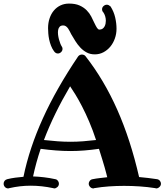

<svg xmlns="http://www.w3.org/2000/svg" viewBox="-43 -1032 911 1063"><path d="M488.8 -256.8Q470.7 -312 450.7 -358.6Q430.7 -405.3 411.4 -442.6Q392.1 -480 374.8 -508.1Q357.4 -536.1 345.2 -554.2Q299.8 -477.1 263.9 -403.6Q228 -330.1 200.2 -256.8Q239.3 -252.4 275.4 -249.8Q311.5 -247.1 347.2 -247.1Q382.3 -247.1 417.2 -249.8Q452.1 -252.4 488.8 -256.8ZM821.8 11.2Q820.8 11.2 819.8 11Q818.8 10.7 817.9 9.8Q773.4 2.9 730.2 0Q687 -2.9 644 -2.9Q601.6 -2.9 560.3 0Q519 2.9 478 9.8Q477.1 10.7 476.1 11Q475.1 11.2 474.1 11.2Q463.4 11.2 455.8 2.9Q448.2 -5.4 448.2 -15.1Q448.2 -23.9 454.3 -31.2Q460.4 -38.6 470.2 -40Q489.7 -43.9 509.8 -46.1Q529.8 -48.3 550.8 -50.8Q548.3 -60.1 544.9 -74Q541.5 -87.9 535.9 -106.9Q530.3 -126 522.7 -151.1Q515.1 -176.3 504.9 -208Q463.4 -202.1 424.8 -199Q386.2 -195.8 347.2 -195.8Q307.6 -195.8 267.1 -199Q226.6 -202.1 182.1 -208Q156.2 -130.9 140.1 -55.2Q170.4 -54.2 200.9 -50.5Q231.4 -46.9 263.2 -40Q272 -38.6 277.6 -31.2Q283.2 -23.9 283.2 -15.1Q283.2 -3.9 274.7 3.7Q266.1 11.2 256.8 11.2Q255.4 11.2 254.4 10.5Q253.4 9.8 252 9.8Q219.7 2.9 188.7 -0.5Q157.7 -3.9 127 -3.9Q96.7 -3.9 67.4 -0.5Q38.1 2.9 7.8 9.8Q6.3 9.8 5.4 10.5Q4.4 11.2 2.9 11.2Q-8.3 11.2 -15.6 3.4Q-22.9 -4.4 -22.9 -15.1Q-22.9 -23.9 -17.6 -30.8Q-12.2 -37.6 -2.9 -40Q19 -45.4 41.3 -48.3Q63.5 -51.3 86.9 -53.2Q103.5 -133.8 130.4 -214.4Q157.2 -294.9 194.6 -377.2Q231.9 -459.5 280.3 -544.4Q328.6 -629.4 389.2 -719.2Q393.6 -725.1 399.2 -727.5Q404.8 -730 410.2 -730Q416 -730 421.4 -727.8Q426.8 -725.6 430.2 -721.2Q532.7 -590.3 606.2 -424.6Q679.7 -258.8 727.1 -51.8Q776.9 -47.4 826.2 -40Q835.9 -38.6 842 -31.2Q848.1 -23.9 848.1 -15.1Q848.1 -4.4 839.6 3.4Q831.1 11.2 821.8 11.2ZM602.1 -873Q602.1 -844.7 593 -819.1Q584 -793.5 567.9 -773.9Q551.8 -754.4 529.8 -742.7Q507.8 -731 481.9 -731Q456.5 -731 437 -741.5Q417.5 -752 402.1 -768.3Q386.7 -784.7 374.3 -804.4Q361.8 -824.2 351.1 -842.8Q347.2 -850.1 343.3 -858.4Q339.4 -866.7 334.2 -874Q329.1 -881.3 322.5 -886.2Q315.9 -891.1 307.1 -891.1Q293.9 -891.1 287.4 -884Q280.8 -877 278.8 -865.7Q276.9 -854.5 278.3 -841.1Q279.8 -827.6 283.2 -814.7Q286.6 -801.8 290.8 -791.3Q294.9 -780.8 298.3 -775.9Q300.8 -772 302 -769Q303.2 -766.1 303.2 -762.2Q303.2 -751 295.2 -743.4Q287.1 -735.8 277.3 -735.8Q265.1 -735.8 256.3 -748Q246.1 -761.7 239.5 -778.8Q232.9 -795.9 229.2 -813.2Q225.6 -830.6 224.4 -846.9Q223.1 -863.3 223.1 -876Q223.1 -905.8 231.7 -930.9Q240.2 -956.1 255.6 -974.1Q271 -992.2 292.2 -1002.2Q313.5 -1012.2 339.4 -1012.2Q374 -1012.2 397.5 -1001.7Q420.9 -991.2 436.8 -975.1Q452.6 -959 462.2 -940.4Q471.7 -921.9 479 -905.8Q488.3 -886.2 494.4 -877.2Q500.5 -868.2 507.3 -868.2Q517.6 -868.2 524.4 -872.8Q531.2 -877.4 535.4 -884.8Q539.6 -892.1 541.3 -900.6Q543 -909.2 543 -917Q543 -929.7 539.3 -942.1Q535.6 -954.6 528.3 -964.8Q524.9 -967.8 523.4 -971.9Q522 -976.1 522 -980Q522 -991.2 530.3 -998.5Q538.6 -1005.9 548.3 -1005.9Q554.2 -1005.9 559.3 -1003.2Q564.5 -1000.5 569.3 -996.1Q587.4 -967.3 594.7 -935.3Q602.1 -903.3 602.1 -873Z"/></svg>

Font: Ribeye
Style: Regular
Weight: 400
Designer: Astigmatic (AOETI)
Foundry: Astigmatic (AOETI)
Version: Version 1.000